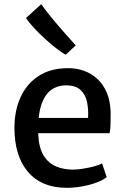

<svg xmlns="http://www.w3.org/2000/svg" viewBox="-20 -890 598 918"><path d="M299 8Q179 8 114 -68Q49 -144 49 -279Q49 -360 77.8 -424Q106.5 -488 162.8 -525.5Q219 -563 301 -564Q343 -565 380 -552Q417 -539 445.5 -512.8Q474 -486.5 490.8 -446.5Q507.5 -406.5 509 -353Q509 -321.5 508.5 -296.8Q508 -272 504 -253H162.5Q163 -249.5 163 -246Q166 -183 188.5 -146.5Q211 -110 247.5 -94.5Q284 -79 329 -79Q348 -79 375.5 -83.2Q403 -87.5 428.8 -94.2Q454.5 -101 468 -109L490 -43Q471.5 -28 439.8 -16.5Q408 -5 371 1.5Q334 8 299 8ZM401 -326Q403.5 -366 396.2 -401.8Q389 -437.5 365.2 -459.8Q341.5 -482 295 -482Q256 -482 225 -460.2Q194 -438.5 177 -387Q168.5 -361 165 -326ZM342 -673 294.5 -628.5Q279.5 -635.5 253 -655.8Q226.5 -676 197 -702.8Q167.5 -729.5 142.2 -756.8Q117 -784 104.5 -804L177 -870Q199 -839 227 -805Q255 -771 284.8 -737.2Q314.5 -703.5 342 -673Z"/></svg>

Font: Koeln Type Sans
Style: Regular
Weight: 400
Designer: Eben Sorkin
Foundry: Eben Sorkin
Version: Version 2.001